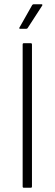

<svg xmlns="http://www.w3.org/2000/svg" viewBox="-20 -887 258 907"><path d="M93 0Q87 0 87 -6V-677Q87 -683 93 -683H125Q131 -683 131 -677V-6Q131 0 125 0ZM75 -751Q72 -751 71 -753Q70 -755 72 -757L132 -863Q135 -867 139 -867H176Q179 -867 180 -865Q181 -863 179 -860L111 -755Q109 -751 104 -751Z"/></svg>

Font: Sofia Sans ExtraLight
Style: Regular
Weight: 250
Version: Version 4.100-B